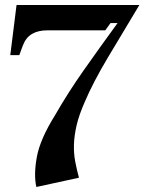

<svg xmlns="http://www.w3.org/2000/svg" viewBox="-20 -720 583 766"><path d="M295 -11 125 26Q114 -23 127 -94Q140 -165 200 -261Q251 -350 312.5 -437.5Q374 -525 449 -628H421L400 -599H169Q132 -599 107.5 -584.5Q83 -570 71 -538L57 -500H21L46 -700H536Q471 -592 411 -491.5Q351 -391 318 -313Q295 -261 285.5 -219.5Q276 -178 275 -143Q274 -108 280 -76Q286 -44 295 -11Z"/></svg>

Font: Redaction
Style: Bold
Weight: 700
Designer: Jeremy Mickel / Forest Young
Foundry: MCKL
Version: Version 2.001; Redaction Bold